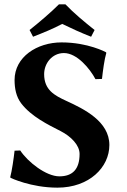

<svg xmlns="http://www.w3.org/2000/svg" viewBox="-20 -853 582 883"><path d="M253 -42C192 -42 108 -108 73 -161L47 -160C43 -124 35 -68 27 -38L29 -35C29 -35 122 10 244 10C391 10 483 -84 483 -186C483 -295 366 -352 285 -389C231 -414 183 -439 183 -512C183 -562 220 -609 274 -609C334 -609 393 -538 419 -489L449 -490C453 -526 460 -580 469 -610L467 -613C467 -613 385 -658 263 -658C150 -658 47 -591 47 -485C47 -447 54 -408 78 -377C124 -317 202 -279 259 -250C306 -226 346 -186 346 -145C346 -74 313 -42 253 -42ZM415 -715C370 -751 320 -792 281 -833H251C212 -794 161 -751 116 -715L132 -684C178 -702 225 -721 266 -743C309 -722 353 -702 399 -684Z"/></svg>

Font: Libertinus Sans
Style: Bold
Weight: 700
Designer: Philipp H. Poll, Khaled Hosny
Foundry: Caleb Maclennan
Version: Version 7.050;RELEASE